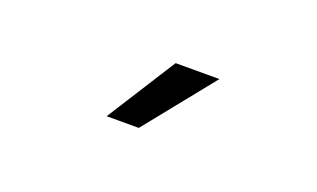

<svg xmlns="http://www.w3.org/2000/svg" viewBox="-34 -829 610 370"><g transform="rotate(20 271.5 -644.0)"><path d="M190.9 -573.2 280.8 -714.8H370.6L256.8 -573.2Z"/></g></svg>

Font: Varta Medium
Style: Regular
Weight: 500
Designer: Joana Correia, Viktoriya Grabowska, Eben Sorkin
Foundry: Sorkin Type Co.
Version: Version 1.004